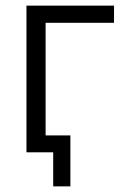

<svg xmlns="http://www.w3.org/2000/svg" viewBox="-20 -541 445 682"><path d="M385 -460H142V-60H230V121H169V0H74V-521H385Z"/></svg>

Font: Raleway-v4020
Style: Regular
Weight: 400
Designer: Matt McInerney, Pablo Impallari, Rodrigo Fuenzalida
Foundry: Matt McInerney, Pablo Impallari, Rodrigo Fuenzalida
Version: Version 4.020;PS 004.020;hotconv 1.0.88;makeotf.lib2.5.64775